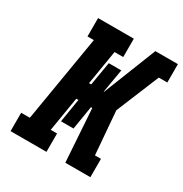

<svg xmlns="http://www.w3.org/2000/svg" viewBox="-170 -866 950 996"><g transform="rotate(30 305.0 -367.5)"><path d="M32 0V-110H84L170 -625H132V-735H346V-625H294L260 -419H273L297 -560H372L348 -419H350L475 -735H610V-625H559L453 -368L474 -110H510V0H360L339 -316H331L308 -175H233L256 -316H243L209 -110H247V0Z"/></g></svg>

Font: Iosevka Curly Slab XBdExObl
Style: Regular
Weight: 800
Width: 7
Italic angle: -9°
Monospace: yes
Designer: Belleve Invis
Foundry: Belleve Invis
Version: Version 11.1.0; ttfautohint (v1.8.3)